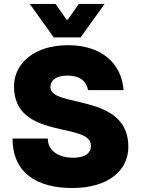

<svg xmlns="http://www.w3.org/2000/svg" viewBox="-20 -946 717 978"><path d="M348.1 11.7C531.7 11.7 633.8 -77.6 633.8 -198.2C633.8 -475.1 236.8 -394 236.8 -502C236.8 -534.7 262.7 -561 323.7 -561C386.7 -561 419.4 -533.2 428.7 -486.8H609.4C599.6 -623 497.6 -715.8 326.2 -715.8C153.8 -715.8 51.3 -622.1 51.3 -506.3C51.3 -230.5 443.4 -327.1 443.4 -204.1C443.4 -165 412.1 -142.6 353 -142.6C276.9 -142.6 223.6 -178.7 223.6 -240.2H43.9C43.9 -61 173.8 11.7 348.1 11.7ZM131.8 -925.8 253.9 -755.4H390.6L512.7 -925.8H381.3L325.7 -846.2H318.8L263.2 -925.8Z"/></svg>

Font: Wand UI Pro Black
Style: Regular
Weight: 900
Designer: Andreas Faust
Version: Version 1.003;FEAKit 1.0